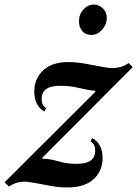

<svg xmlns="http://www.w3.org/2000/svg" viewBox="-82 -812 604 846"><path d="M-42.5 10.5 -61.5 -9 338.5 -408 337 -412Q304 -415 265.5 -424.5Q227 -434 184 -434Q140 -434 120.8 -418.8Q101.5 -403.5 101.5 -376.5Q101.5 -346 122 -335.5L114 -321Q94 -330.5 81.5 -353Q69 -375.5 69 -409Q69 -464.5 107.8 -501.5Q146.5 -538.5 218.5 -538.5Q252.5 -538.5 290.5 -532Q328.5 -525.5 361.5 -518.8Q394.5 -512 414.5 -512Q431 -512 449.5 -517Q468 -522 484.5 -534.5L502.5 -516L104 -116.5L105.5 -112.5Q138 -112.5 175.2 -101.2Q212.5 -90 253.5 -90Q299 -90 318.2 -105.2Q337.5 -120.5 337.5 -147.5Q337.5 -178 317.5 -188.5L323.5 -203.5Q343.5 -195 356.8 -172.2Q370 -149.5 370 -115Q370 -59 330.5 -22.5Q291 14 213.5 14Q180.5 14 144 7.5Q107.5 1 75.5 -5.2Q43.5 -11.5 24 -11.5Q9 -11.5 -9 -6.2Q-27 -1 -42.5 10.5ZM321 -658Q295.5 -658 280.8 -674.8Q266 -691.5 266 -719Q266 -749 285.8 -770.5Q305.5 -792 331.5 -792Q354 -792 371.2 -775.2Q388.5 -758.5 388.5 -733Q388.5 -704 367.8 -681Q347 -658 321 -658Z"/></svg>

Font: Libre Caslon Condensed SemiBold Italic
Style: Regular
Weight: 600
Italic angle: -22.583°
Designer: Pablo Impallari, Rodrigo Fuenzalida, Katja Schimmel, Ertekin Erdin
Foundry: Pablo Impallari, Rodrigo Fuenzalida
Version: Version 2.000; ttfautohint (v1.8.4.7-5d5b);gftools[0.9.33]